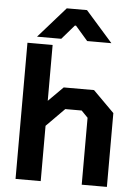

<svg xmlns="http://www.w3.org/2000/svg" viewBox="-60 -957 714 1003"><g transform="rotate(5 297.0 -455.5)"><path d="M60 -714H192V-421L269 -498H428L539 -387V0H407V-351L373 -386H287L192 -290V0H60ZM249 -911H355L497 -750H370L305 -825H299L234 -750H107Z"/></g></svg>

Font: Chakra Petch
Style: Bold
Weight: 700
Designer: Katatrad Aksorn Co.,Ltd.
Foundry: Cadson Demak Co.,Ltd.
Version: Version 1.000; ttfautohint (v1.6)